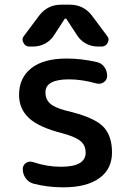

<svg xmlns="http://www.w3.org/2000/svg" viewBox="-20 -803 545 811"><path d="M271.5 -467.8Q171.9 -467.8 171.9 -413.1Q171.9 -383.8 190.9 -366.2Q210 -348.6 257.8 -335.9Q372.1 -309.6 412.6 -271.5Q453.1 -233.4 453.1 -159.2Q453.1 -88.9 399.4 -50.3Q345.7 -11.7 247.1 -11.7Q180.7 -11.7 121.1 -27.3Q100.6 -33.2 88.4 -50.3Q76.2 -67.4 76.2 -88.9Q76.2 -105.5 89.8 -114.7Q103.5 -124 120.1 -118.2Q178.7 -98.6 237.3 -98.6Q341.8 -98.6 341.8 -158.2Q341.8 -188.5 320.8 -206.5Q299.8 -224.6 246.1 -239.3Q145.5 -264.6 103 -303.7Q60.5 -342.8 60.5 -402.3Q60.5 -473.6 111.8 -514.6Q163.1 -555.7 261.7 -555.7Q324.2 -555.7 387.7 -541Q408.2 -537.1 420.4 -520.5Q432.6 -503.9 432.6 -482.4Q432.6 -465.8 418.9 -456.1Q409.2 -449.2 398.4 -449.2Q393.6 -449.2 388.7 -450.2Q326.2 -467.8 271.5 -467.8ZM260.7 -722.7Q259.8 -724.6 256.8 -724.6Q253.9 -724.6 252.9 -722.7L209 -655.3Q194.3 -631.8 170.9 -619.1Q147.5 -606.4 120.1 -606.4H104.5Q86.9 -606.4 79.1 -622.1Q75.2 -628.9 75.2 -635.7Q75.2 -644.5 82 -652.3L145.5 -737.3Q180.7 -783.2 238.3 -783.2H275.4Q333 -783.2 368.2 -737.3L431.6 -652.3Q438.5 -644.5 438.5 -635.7Q438.5 -628.9 434.6 -622.1Q426.8 -606.4 409.2 -606.4H393.6Q366.2 -606.4 342.8 -619.1Q319.3 -631.8 304.7 -655.3Z"/></svg>

Font: Gen Jyuu Gothic Medium
Style: Regular
Weight: 500
Designer: [Source Han Sans]
Ryoko NISHIZUKA  (kana & ideographs); Paul D. Hunt (Latin, Greek & Cyrillic); Wenlong ZHANG  (bopomofo
Version: Version 1.002.20150607